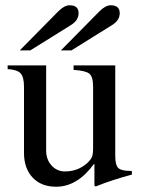

<svg xmlns="http://www.w3.org/2000/svg" viewBox="-20 -698 540 728"><path d="M211 -507 357 -655Q380 -678 400 -678Q434 -678 434 -648Q434 -621 405 -603L251 -507ZM55 -507 201 -655Q224 -678 244 -678Q278 -678 278 -648Q278 -621 249 -603L95 -507ZM480 -50V-36Q402 -15 343 9L338 6V-76H336Q273 10 193 10Q136 10 103.5 -25Q71 -60 71 -118V-369Q71 -406 58 -420Q45 -434 9 -436V-450H155V-127Q155 -93 175.5 -70.5Q196 -48 226 -48Q275 -48 310 -79Q323 -91 328 -101.5Q333 -112 333 -137V-368Q333 -407 319 -418.5Q305 -430 259 -433V-450H417V-107Q417 -72 428.5 -61Q440 -50 474 -50Z"/></svg>

Font: STIX Math
Style: Regular
Weight: 400
Designer: MicroPress Inc., with final additions and corrections provided by Coen Hoffman, Elsevier (retired)
Version: Version 1.1.1